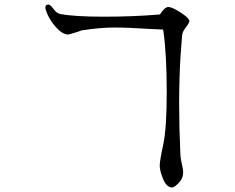

<svg xmlns="http://www.w3.org/2000/svg" viewBox="-20 -761 1040 851"><path d="M819 -672V-667Q818 -657 803 -638.5Q788 -620 787 -602L780 -510Q774 -408 774 -303Q774 -198 779 -91V-90Q779 -65 785.5 -36.5Q792 -8 792 1Q792 30 772 50Q752 70 743 70Q716 70 700 25Q688 -6 688 -27.5Q688 -49 703.5 -120Q719 -191 719 -355Q719 -519 704 -625L702 -630L639 -633Q549 -639 486 -639H485Q422 -639 341 -626L321 -619Q287 -608 281 -608Q257 -608 227 -641.5Q197 -675 184 -714Q181 -722 181 -728Q181 -740 194 -741Q203 -741 217 -721.5Q231 -702 247 -699Q310 -687 441 -687Q572 -687 689 -697Q710 -730 726 -730Q742 -730 777.5 -707.5Q813 -685 817 -673Z"/></svg>

Font: Sawarabi Mincho
Style: Regular
Weight: 400
Version: Version 1.00